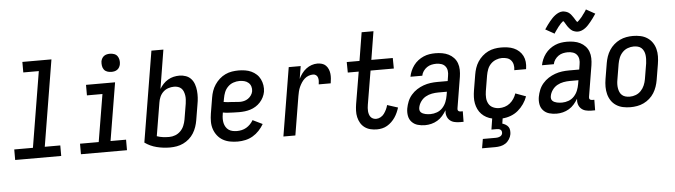

<svg xmlns="http://www.w3.org/2000/svg" viewBox="-55 -997 5110 1454"><g transform="rotate(-5 2500.0 -269.5)"><path d="M27 0V-80H169L264 -655H146V-735H367L259 -80H377V0Z M527 0V-80H669L729 -440H611V-520H832L759 -80H877V0ZM811 -601Q795 -601 779.5 -606.5Q764 -612 755 -624.5Q746 -637 743.5 -653.5Q741 -670 743 -687Q745 -698 751 -709Q757 -720 767 -727Q777 -734 788.5 -736.5Q800 -739 812 -739Q828 -739 843.5 -733.5Q859 -728 868 -715.5Q877 -703 880 -686.5Q883 -670 880 -653Q878 -642 872 -631Q866 -620 856 -613Q846 -606 834.5 -603.5Q823 -601 811 -601Z M1204 8Q1152 8 1102.5 -4.5Q1053 -17 1013 -46L1127 -735H1218L1170 -440Q1182 -460 1198 -477Q1214 -494 1234.5 -506Q1255 -518 1277 -523Q1299 -528 1321 -528Q1347 -528 1370.5 -519.5Q1394 -511 1410 -493Q1426 -475 1434 -451.5Q1442 -428 1444.5 -402.5Q1447 -377 1445.5 -351Q1444 -325 1439 -299L1419 -179Q1415 -155 1406.5 -130Q1398 -105 1384 -82.5Q1370 -60 1349.5 -42Q1329 -24 1305 -12.5Q1281 -1 1255 3.5Q1229 8 1204 8ZM1205 -72Q1228 -72 1250.5 -80.5Q1273 -89 1290.5 -106.5Q1308 -124 1317.5 -147Q1327 -170 1331 -193L1351 -313Q1353 -328 1354 -344Q1355 -360 1352.5 -375.5Q1350 -391 1344.5 -405Q1339 -419 1328.5 -429Q1318 -439 1303.5 -443.5Q1289 -448 1273 -448Q1251 -448 1229 -440.5Q1207 -433 1190.5 -417Q1174 -401 1165 -380Q1156 -359 1153 -338L1111 -86Q1133 -78 1157 -75Q1181 -72 1205 -72Z M1719 8Q1689 8 1660 2.5Q1631 -3 1606.5 -17Q1582 -31 1564.5 -53.5Q1547 -76 1538 -103Q1529 -130 1529 -160Q1529 -190 1534 -221L1554 -341Q1558 -366 1566.5 -390.5Q1575 -415 1590 -437.5Q1605 -460 1625.5 -478.5Q1646 -497 1670.5 -508.5Q1695 -520 1720.5 -524Q1746 -528 1771 -528Q1796 -528 1821 -524Q1846 -520 1867.5 -510Q1889 -500 1906.5 -484Q1924 -468 1934.5 -446.5Q1945 -425 1949 -400.5Q1953 -376 1949 -350Q1945 -329 1935 -309Q1925 -289 1909.5 -272Q1894 -255 1874.5 -243Q1855 -231 1834 -224.5Q1813 -218 1791.5 -215.5Q1770 -213 1749 -213Q1738 -213 1728 -213.5Q1718 -214 1707 -214H1705Q1685 -215 1665 -216Q1645 -217 1625 -221L1623 -207Q1620 -190 1620 -173Q1620 -156 1623.5 -140.5Q1627 -125 1635.5 -111Q1644 -97 1657 -88Q1670 -79 1686.5 -75.5Q1703 -72 1720 -72Q1738 -72 1756 -76Q1774 -80 1790.5 -89.5Q1807 -99 1821 -113.5Q1835 -128 1844 -144L1918 -108Q1903 -82 1881.5 -59Q1860 -36 1833.5 -20.5Q1807 -5 1777.5 1.5Q1748 8 1719 8ZM1761 -290Q1777 -290 1793 -294Q1809 -298 1823 -307.5Q1837 -317 1847 -331.5Q1857 -346 1860 -362Q1863 -381 1857.5 -398.5Q1852 -416 1838.5 -427.5Q1825 -439 1807.5 -443.5Q1790 -448 1771 -448Q1748 -448 1724.5 -440Q1701 -432 1683 -414Q1665 -396 1656 -373.5Q1647 -351 1643 -327L1638 -300Q1653 -297 1668.5 -296Q1684 -295 1699.5 -294.5Q1715 -294 1730.5 -292Q1746 -290 1761 -290Z M2066 0 2152 -520H2243L2227 -424Q2237 -445 2251.5 -464.5Q2266 -484 2285 -498.5Q2304 -513 2326 -520.5Q2348 -528 2370 -528Q2388 -528 2405 -523Q2422 -518 2434 -506Q2446 -494 2453 -477.5Q2460 -461 2462 -443Q2464 -425 2462.5 -406.5Q2461 -388 2458 -370H2367Q2369 -383 2369.5 -396Q2370 -409 2366.5 -421Q2363 -433 2353.5 -440.5Q2344 -448 2331 -448Q2314 -448 2297 -442Q2280 -436 2266 -423.5Q2252 -411 2242 -395.5Q2232 -380 2224.5 -363.5Q2217 -347 2213 -330Q2209 -313 2206 -296L2157 0Z M2777 8Q2751 8 2727 2Q2703 -4 2684 -18Q2665 -32 2653 -52.5Q2641 -73 2635.5 -97Q2630 -121 2631 -146.5Q2632 -172 2636 -197L2677 -440H2594L2593 -520H2690L2725 -735H2815L2780 -520H2943L2944 -440H2767L2724 -184Q2722 -172 2721 -159.5Q2720 -147 2721 -135Q2722 -123 2725.5 -111.5Q2729 -100 2736 -91Q2743 -82 2754 -77Q2765 -72 2778 -72Q2795 -72 2811.5 -81Q2828 -90 2838.5 -104.5Q2849 -119 2857 -135.5Q2865 -152 2869 -169L2950 -143Q2944 -124 2935.5 -105Q2927 -86 2915.5 -69Q2904 -52 2888.5 -37Q2873 -22 2855 -11.5Q2837 -1 2817 3.5Q2797 8 2777 8Z M3143 8Q3114 8 3087.5 0.5Q3061 -7 3042.5 -26.5Q3024 -46 3019 -73.5Q3014 -101 3019 -130Q3024 -157 3034.5 -183Q3045 -209 3064 -231Q3083 -253 3107 -268.5Q3131 -284 3157.5 -293.5Q3184 -303 3210.5 -306.5Q3237 -310 3264 -310H3342L3348 -348Q3352 -368 3349.5 -387.5Q3347 -407 3335.5 -421.5Q3324 -436 3305.5 -442Q3287 -448 3267 -448Q3249 -448 3230.5 -444Q3212 -440 3196 -429Q3180 -418 3168.5 -401.5Q3157 -385 3154 -367H3064Q3068 -389 3077.5 -411Q3087 -433 3101.5 -452.5Q3116 -472 3135.5 -487Q3155 -502 3177 -511.5Q3199 -521 3221.5 -524.5Q3244 -528 3267 -528Q3293 -528 3319 -523.5Q3345 -519 3367 -508Q3389 -497 3406 -479Q3423 -461 3431.5 -437.5Q3440 -414 3440.5 -387.5Q3441 -361 3437 -335L3398 -98Q3397 -93 3397.5 -88Q3398 -83 3401.5 -79Q3405 -75 3410 -73.5Q3415 -72 3420 -72H3436L3435 8H3406Q3385 8 3364.5 3Q3344 -2 3329.5 -15.5Q3315 -29 3309 -49Q3303 -69 3306 -91Q3293 -69 3276 -49.5Q3259 -30 3237 -17Q3215 -4 3191 2Q3167 8 3143 8ZM3191 -72Q3216 -72 3240.5 -81Q3265 -90 3283 -109.5Q3301 -129 3310.5 -153Q3320 -177 3324 -201L3329 -230H3264Q3240 -230 3215 -225.5Q3190 -221 3167.5 -208.5Q3145 -196 3129.5 -174Q3114 -152 3110 -128Q3108 -118 3110 -108.5Q3112 -99 3118.5 -92.5Q3125 -86 3134 -82Q3143 -78 3152 -76Q3161 -74 3171 -73Q3181 -72 3191 -72Z M3557 220 3569 150H3669Q3677 150 3684.5 148.5Q3692 147 3699.5 143.5Q3707 140 3712 133.5Q3717 127 3718 120Q3719 112 3717 104.5Q3715 97 3709 92.5Q3703 88 3695.5 86.5Q3688 85 3680 85H3640L3653 2Q3630 -3 3609.5 -14Q3589 -25 3573 -41.5Q3557 -58 3547 -79Q3537 -100 3532.5 -123Q3528 -146 3529 -171Q3530 -196 3534 -221L3554 -341Q3558 -365 3566 -389.5Q3574 -414 3588.5 -436.5Q3603 -459 3623.5 -477.5Q3644 -496 3667.5 -507.5Q3691 -519 3716 -523.5Q3741 -528 3766 -528Q3791 -528 3816 -524.5Q3841 -521 3863 -511.5Q3885 -502 3902.5 -486Q3920 -470 3930.5 -449Q3941 -428 3943.5 -403.5Q3946 -379 3942 -353L3941 -348H3851L3852 -351Q3855 -371 3851 -390Q3847 -409 3835 -423Q3823 -437 3804.5 -442.5Q3786 -448 3766 -448Q3744 -448 3721 -439Q3698 -430 3681 -412.5Q3664 -395 3655.5 -372.5Q3647 -350 3643 -327L3623 -207Q3619 -182 3620.5 -157.5Q3622 -133 3633.5 -112.5Q3645 -92 3667 -82Q3689 -72 3714 -72Q3735 -72 3756 -78.5Q3777 -85 3794.5 -99Q3812 -113 3824.5 -132Q3837 -151 3844 -172L3923 -143Q3913 -114 3894 -86.5Q3875 -59 3850 -38Q3825 -17 3794 -5.5Q3763 6 3732 8L3726 47Q3739 51 3751.5 58.5Q3764 66 3771.5 77Q3779 88 3780.5 102.5Q3782 117 3780 132Q3777 151 3765 170Q3753 189 3735.5 200.5Q3718 212 3697.5 216Q3677 220 3657 220Z M4143 8Q4114 8 4087.5 0.5Q4061 -7 4042.5 -26.5Q4024 -46 4019 -73.5Q4014 -101 4019 -130Q4024 -157 4034.5 -183Q4045 -209 4064 -231Q4083 -253 4107 -268.5Q4131 -284 4157.5 -293.5Q4184 -303 4210.5 -306.5Q4237 -310 4264 -310H4342L4348 -348Q4352 -368 4349.5 -387.5Q4347 -407 4335.5 -421.5Q4324 -436 4305.5 -442Q4287 -448 4267 -448Q4249 -448 4230.5 -444Q4212 -440 4196 -429Q4180 -418 4168.5 -401.5Q4157 -385 4154 -367H4064Q4068 -389 4077.5 -411Q4087 -433 4101.5 -452.5Q4116 -472 4135.5 -487Q4155 -502 4177 -511.5Q4199 -521 4221.5 -524.5Q4244 -528 4267 -528Q4293 -528 4319 -523.5Q4345 -519 4367 -508Q4389 -497 4406 -479Q4423 -461 4431.5 -437.5Q4440 -414 4440.5 -387.5Q4441 -361 4437 -335L4398 -98Q4397 -93 4397.5 -88Q4398 -83 4401.5 -79Q4405 -75 4410 -73.5Q4415 -72 4420 -72H4436L4435 8H4406Q4385 8 4364.5 3Q4344 -2 4329.5 -15.5Q4315 -29 4309 -49Q4303 -69 4306 -91Q4293 -69 4276 -49.5Q4259 -30 4237 -17Q4215 -4 4191 2Q4167 8 4143 8ZM4191 -72Q4216 -72 4240.5 -81Q4265 -90 4283 -109.5Q4301 -129 4310.5 -153Q4320 -177 4324 -201L4329 -230H4264Q4240 -230 4215 -225.5Q4190 -221 4167.5 -208.5Q4145 -196 4129.5 -174Q4114 -152 4110 -128Q4108 -118 4110 -108.5Q4112 -99 4118.5 -92.5Q4125 -86 4134 -82Q4143 -78 4152 -76Q4161 -74 4171 -73Q4181 -72 4191 -72ZM4180 -597 4112 -635Q4124 -653 4134.5 -667.5Q4145 -682 4155 -694Q4165 -706 4174.5 -716Q4184 -726 4197 -736Q4210 -746 4225 -752.5Q4240 -759 4255 -759Q4260 -759 4265 -758Q4270 -757 4274.5 -756Q4279 -755 4283 -753.5Q4287 -752 4291.5 -750Q4296 -748 4299.5 -745.5Q4303 -743 4306.5 -740Q4310 -737 4313 -734Q4316 -731 4319 -727Q4322 -723 4324.5 -719.5Q4327 -716 4329.5 -712.5Q4332 -709 4334.5 -705.5Q4337 -702 4339 -698.5Q4341 -695 4344 -690Q4347 -685 4349.5 -681.5Q4352 -678 4353.5 -675.5Q4355 -673 4359 -670Q4362 -672 4364.5 -674Q4367 -676 4370.5 -679.5Q4374 -683 4376 -685Q4378 -687 4380 -689Q4382 -691 4384 -693.5Q4386 -696 4388.5 -698.5Q4391 -701 4393.5 -704Q4396 -707 4398.5 -710.5Q4401 -714 4403.5 -717.5Q4406 -721 4408.5 -724.5Q4411 -728 4414.5 -732Q4418 -736 4420.5 -740.5Q4423 -745 4426.5 -749.5Q4430 -754 4432 -759L4500 -721Q4488 -703 4477.5 -688.5Q4467 -674 4457 -662Q4447 -650 4437.5 -639.5Q4428 -629 4415 -619Q4402 -609 4387 -603Q4372 -597 4357 -597Q4351 -597 4345.5 -598Q4340 -599 4335 -600.5Q4330 -602 4325 -604Q4320 -606 4315.5 -608.5Q4311 -611 4307.5 -614.5Q4304 -618 4300.5 -621Q4297 -624 4293.5 -628.5Q4290 -633 4286.5 -637Q4283 -641 4280.5 -645Q4278 -649 4275.5 -653Q4273 -657 4270 -662Q4267 -667 4264 -672Q4261 -677 4259 -680Q4257 -683 4253 -686Q4250 -684 4247.5 -682Q4245 -680 4241.5 -676.5Q4238 -673 4235.5 -671Q4233 -669 4231.5 -667Q4230 -665 4228 -662.5Q4226 -660 4223.5 -657Q4221 -654 4218.5 -651.5Q4216 -649 4213.5 -645.5Q4211 -642 4208.5 -638.5Q4206 -635 4203.5 -631.5Q4201 -628 4197.5 -623.5Q4194 -619 4191.5 -615Q4189 -611 4185.5 -606.5Q4182 -602 4180 -597Z M4704 8Q4675 8 4647 2Q4619 -4 4596 -19Q4573 -34 4558 -56.5Q4543 -79 4536 -106Q4529 -133 4529 -162Q4529 -191 4534 -221L4554 -341Q4558 -365 4566.5 -390Q4575 -415 4589.5 -437.5Q4604 -460 4624.5 -478Q4645 -496 4669 -507.5Q4693 -519 4718.5 -523.5Q4744 -528 4769 -528Q4798 -528 4826 -522Q4854 -516 4877 -501Q4900 -486 4915.5 -463.5Q4931 -441 4938 -414Q4945 -387 4944.5 -358Q4944 -329 4939 -299L4919 -179Q4915 -155 4906.5 -130Q4898 -105 4884 -82.5Q4870 -60 4849.5 -42Q4829 -24 4805 -12.5Q4781 -1 4755 3.5Q4729 8 4704 8ZM4706 -72Q4729 -72 4751.5 -80.5Q4774 -89 4791 -107Q4808 -125 4817.5 -147.5Q4827 -170 4831 -193L4851 -313Q4853 -329 4853.5 -345Q4854 -361 4852 -376.5Q4850 -392 4843.5 -406Q4837 -420 4826 -430Q4815 -440 4799.5 -444Q4784 -448 4768 -448Q4745 -448 4722 -439.5Q4699 -431 4682 -413Q4665 -395 4656 -372.5Q4647 -350 4643 -327L4623 -207Q4620 -191 4619.5 -175Q4619 -159 4621.5 -143.5Q4624 -128 4630 -114Q4636 -100 4647.5 -90Q4659 -80 4674.5 -76Q4690 -72 4706 -72Z"/></g></svg>

Font: Iosevka SS18 Medium
Style: Italic
Weight: 500
Italic angle: -9°
Monospace: yes
Designer: Belleve Invis
Foundry: Belleve Invis
Version: Version 25.1.1; ttfautohint (v1.8.4)